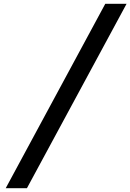

<svg xmlns="http://www.w3.org/2000/svg" viewBox="-20 -795 682 1005"><path d="M642.5 -775 121 190H10L531 -775Z"/></svg>

Font: JuliaMono
Style: Bold Italic
Weight: 700
Italic angle: -9°
Monospace: yes
Designer: cormullion
Foundry: corm
Version: Version 0.057; ttfautohint (v1.8.4)